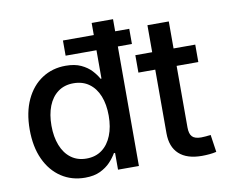

<svg xmlns="http://www.w3.org/2000/svg" viewBox="-80 -827 1101 937"><g transform="rotate(-10 470.5 -359.0)"><path d="M269 10.7Q202.6 10.7 151.4 -23.2Q100.1 -57.1 71.3 -119.4Q42.5 -181.6 42.5 -267.1Q42.5 -352.5 71.5 -414.8Q100.6 -477.1 151.9 -510.5Q203.1 -543.9 268.6 -543.9Q314 -543.9 344.7 -529.5Q375.5 -515.1 395.3 -493.9Q415 -472.7 426.3 -451.7H430.7V-727.5H536.6V0H433.1V-83H427.2Q415 -61.5 394.8 -40Q374.5 -18.6 344 -3.9Q313.5 10.7 269 10.7ZM291.5 -80.1Q336.9 -80.1 368.7 -103.8Q400.4 -127.4 417.2 -169.7Q434.1 -211.9 434.1 -267.6Q434.1 -323.7 417.5 -365.2Q400.9 -406.7 368.9 -429.9Q336.9 -453.1 291.5 -453.1Q246.6 -453.1 214.8 -429.7Q183.1 -406.2 166.7 -364.5Q150.4 -322.8 150.4 -267.6Q150.4 -212.4 167 -169.9Q183.6 -127.4 215.3 -103.8Q247.1 -80.1 291.5 -80.1ZM277.8 -592.3V-667.5H606.4V-592.3Z M910.2 -535.6V-449.2H613.3V-535.6ZM696.8 -669.4H802.7V-144Q802.7 -112.3 815.9 -98.4Q829.1 -84.5 860.4 -84.5Q870.1 -84.5 883.8 -85.7Q897.5 -86.9 907.7 -88.4L920.4 -2.4Q904.3 1.5 885.3 3.2Q866.2 4.9 848.6 4.9Q774.4 4.9 735.6 -30.8Q696.8 -66.4 696.8 -133.8Z"/></g></svg>

Font: Inter 20pt Medium
Style: Regular
Weight: 500
Version: Version 4.001;git-66647c0bb